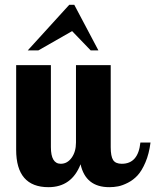

<svg xmlns="http://www.w3.org/2000/svg" viewBox="-20 -770 644 796"><path d="M47 -149V-500H191V-160Q191 -91 232 -91Q259 -91 277 -116Q295 -141 295 -179V-500H439V-160Q439 -122 449 -106.5Q459 -91 485 -91Q553 -91 562 -179H604Q598 -132 583 -97Q568 -62 550.5 -43Q533 -24 510.5 -12.5Q488 -1 470 2.5Q452 6 433 6Q335 6 314 -89Q277 6 181 6Q47 6 47 -149ZM95 -561 267 -750H288L388 -561H356L279 -641L139 -561Z"/></svg>

Font: Lobster Two
Style: Bold
Weight: 700
Designer: Pablo Impallari
Foundry: Pablo Impallari. www.impallari.com
Version: Version 1.006